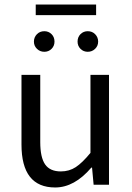

<svg xmlns="http://www.w3.org/2000/svg" viewBox="-20 -817 584 849"><path d="M224 12Q75 12 75 -178V-486H158V-189Q158 -121 179.5 -90Q201 -59 249 -59Q286 -59 315 -78Q344 -97 380 -141V-486H462V0H394L387 -76H384Q309 12 224 12ZM176 -679Q195 -679 208 -666Q221 -653 221 -633Q221 -614 208 -601Q195 -588 176 -588Q157 -588 143.5 -601Q130 -614 130 -633Q130 -652 143 -665.5Q156 -679 176 -679ZM138 -750V-797H405V-750ZM323 -633Q323 -653 336 -666Q349 -679 368 -679Q388 -679 401 -665.5Q414 -652 414 -633Q414 -614 400.5 -601Q387 -588 368 -588Q349 -588 336 -601Q323 -614 323 -633Z"/></svg>

Font: Toshiba Sans
Style: Regular
Weight: 400
Designer: Paul D. Hunt
Foundry: Toshiba Corporation
Version: Version 2.020;PS 2.0;hotconv 1.0.86;makeotf.lib2.5.63406